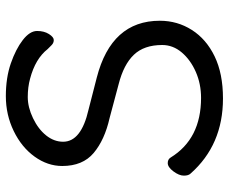

<svg xmlns="http://www.w3.org/2000/svg" viewBox="-83 -676 783 657"><g transform="rotate(-90 308.5 -347.5)"><path d="M300 24Q141 24 43 -87Q36 -94 36 -110Q36 -126 50.5 -145.5Q65 -165 79 -165Q92 -165 98 -155Q162 -51 302 -51Q350 -51 391 -69Q432 -87 457.5 -117Q483 -147 483 -184Q483 -246 449.5 -281Q416 -316 349 -333L233 -364Q158 -381 113.5 -418.5Q69 -456 69 -526Q69 -576 101 -620.5Q133 -665 188.5 -692Q244 -719 308 -719Q371 -719 420 -702Q469 -685 500 -661Q531 -637 531 -612Q531 -588 520.5 -571.5Q510 -555 500 -555Q490 -555 482.5 -562.5Q475 -570 469 -576Q436 -618 368 -636Q339 -644 305 -644Q270 -644 232.5 -626Q195 -608 173.5 -581Q152 -554 152 -523Q152 -461 262 -436L371 -408Q566 -358 566 -192Q566 -132 534.5 -82.5Q503 -33 444 -4.5Q385 24 300 24Z"/></g></svg>

Font: LXGW WenKai Medium
Style: Regular
Weight: 500
Designer: LXGW / Fontworks Inc.
Foundry: LXGW / Fontworks Inc.
Version: Version 1.501; October 10, 2024